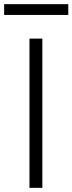

<svg xmlns="http://www.w3.org/2000/svg" viewBox="-46 -905 349 925"><path d="M96 0V-719H158V0ZM-26 -833V-885H283V-833Z"/></svg>

Font: Nunitoga
Style: Light
Weight: 300
Designer: Vernon Adams
Foundry: Vernon Adams
Version: Version 1.0